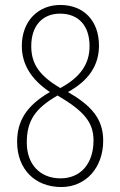

<svg xmlns="http://www.w3.org/2000/svg" viewBox="-20 -744 485 774"><path d="M227 10C326 10 396 -68 396 -177C396 -266 347 -319 254 -373C338 -419 379 -481 379 -560C379 -662 316 -724 223 -724C133 -724 68 -658 68 -559C68 -486 104 -425 181 -373C85 -317 49 -255 49 -172C49 -62 121 10 227 10ZM223 -389C141 -438 106 -484 106 -558C106 -640 151 -689 222 -689C297 -689 341 -640 341 -558C341 -487 305 -433 223 -389ZM224 -25C142 -25 88 -81 88 -169C88 -256 120 -306 212 -359C318 -297 357 -251 357 -178C357 -83 304 -25 224 -25Z"/></svg>

Font: Kathrein 37 Thin Condensed
Style: Regular
Weight: 250
Width: 3
Designer: Lazydogs Typefoundry, based on Open Sans by Ascender Corporation
Foundry: Lazydogs Typefoundry
Version: Version 1.003;PS 001.003;hotconv 1.0.88;makeotf.lib2.5.64775